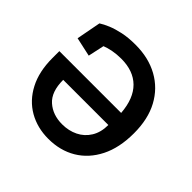

<svg xmlns="http://www.w3.org/2000/svg" viewBox="-160 -765 942 942"><g transform="rotate(45 311.0 -294.0)"><path d="M270.8 -609.2Q361.2 -609.2 429.2 -571.6Q497.2 -534 534.9 -464.1Q572.5 -394.2 572.2 -295.8Q572.2 -196 536.6 -125.2Q501 -54.5 438.4 -17.1Q375.8 20.2 293.8 20.2Q217.8 20.2 157.5 -14.2Q97.2 -48.8 62.8 -114.8Q28.2 -180.8 28.2 -274.5V-322.5H457Q449.8 -416.2 401.6 -463.8Q353.5 -511.2 269.8 -511.2Q238.2 -511.2 211.1 -506Q184 -500.8 164 -492.8L145.8 -408.8L46.8 -430.5L71 -557.8Q89.8 -570 117.2 -581.4Q144.8 -592.8 182.5 -601Q220.2 -609.2 270.8 -609.2ZM291.5 -78.2Q337 -78.2 373.9 -96.4Q410.8 -114.5 432.6 -150Q454.5 -185.5 454.5 -236.2H141.2Q141.2 -153.5 183.8 -115.9Q226.2 -78.2 291.5 -78.2Z"/></g></svg>

Font: Podkova VF Beta
Style: Regular
Weight: 400
Designer: Ilya Yudin
Foundry: Cyreal (www.cyreal.org)
Version: Version 2.100